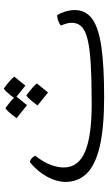

<svg xmlns="http://www.w3.org/2000/svg" viewBox="206 -773 579 1031"><g transform="rotate(-90 495.5 -257.5)"><path d="M489.7 12.2Q324.7 12.2 224.4 -11.5Q124 -35.2 79.1 -81.5Q34.2 -127.9 34.2 -195.8Q34.2 -242.2 61.5 -293Q88.9 -343.8 139.2 -386.2Q150.4 -385.7 160.2 -377.4Q169.9 -369.1 174.8 -357.9Q140.6 -314 126.2 -275.9Q111.8 -237.8 111.8 -204.6Q111.8 -126.5 195.6 -90.6Q279.3 -54.7 450.2 -54.7Q579.6 -54.7 664.6 -59.6Q749.5 -64.5 798.6 -76.4Q847.7 -88.4 868.2 -109.1Q888.7 -129.9 888.7 -161.1Q888.7 -178.7 883.3 -194.3Q877.9 -210 874 -220.7Q897 -237.8 929.2 -240.7Q940.4 -224.1 948.7 -197.3Q957 -170.4 957 -145.5Q957 -86.9 909.9 -52.2Q862.8 -17.6 760 -2.7Q657.2 12.2 489.7 12.2ZM446.3 -401.9 376.5 -458Q417 -513.2 430.7 -517.6Q456.5 -499 473.9 -483.6Q491.2 -468.3 494.1 -460.9ZM551.3 -410.6 481.4 -466.8Q501.5 -494.1 515.9 -509.5Q530.3 -524.9 535.6 -526.9Q561.5 -507.8 578.6 -492.4Q595.7 -477.1 599.1 -469.7ZM514.2 -289.1 444.8 -345.2Q485.4 -400.9 499 -405.3Q524.9 -386.2 542 -370.8Q559.1 -355.5 562.5 -348.1Z"/></g></svg>

Font: Harmattan
Style: Regular
Weight: 400
Designer: George W. Nuss III and SIL International
Foundry: SIL International
Version: Version 4.000